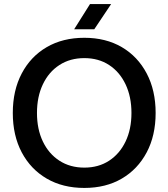

<svg xmlns="http://www.w3.org/2000/svg" viewBox="-20 -908 829 945"><path d="M395 17Q289 17 210 -29Q131 -75 87 -158Q43 -241 43 -352Q43 -463 87 -546.5Q131 -630 210 -676Q289 -722 395 -722Q501 -722 579.5 -676Q658 -630 702 -546.5Q746 -463 746 -352Q746 -241 702 -158Q658 -75 579.5 -29Q501 17 395 17ZM395 -83Q465 -83 517 -117Q569 -151 598 -211.5Q627 -272 627 -352Q627 -432 598 -493Q569 -554 517 -588Q465 -622 395 -622Q325 -622 272.5 -588Q220 -554 191 -493Q162 -432 162 -352Q162 -272 191 -211.5Q220 -151 272.5 -117Q325 -83 395 -83ZM423 -888H527L444 -764H345Z"/></svg>

Font: TikTok Sans 24pt Medium
Style: Regular
Weight: 500
Version: Version 4.000